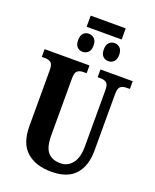

<svg xmlns="http://www.w3.org/2000/svg" viewBox="-182 -1119 993 1231"><g transform="rotate(20 314.0 -503.5)"><path d="M91 -218V-600Q91 -637 77 -649Q63 -661 36 -661H14V-714H320V-661H298Q271 -661 257 -648.5Q243 -636 243 -596V-210Q243 -129 272 -95Q301 -61 359 -61Q408 -61 439 -100.5Q470 -140 470 -215V-600Q470 -637 456.5 -649Q443 -661 416 -661H395V-714H615V-661H593Q565 -661 551 -648.5Q537 -636 537 -596V-213Q537 -108 484.5 -49Q432 10 322 10Q214 10 152.5 -45Q91 -100 91 -218ZM218 -1017H457V-941H218ZM196 -842Q196 -874 210.5 -889Q225 -904 247 -904Q270 -904 285.5 -889Q301 -874 301 -842Q301 -811 285.5 -796Q270 -781 247 -781Q225 -781 210.5 -796Q196 -811 196 -842ZM371 -842Q371 -874 386 -889Q401 -904 424 -904Q445 -904 460.5 -889Q476 -874 476 -842Q476 -811 460.5 -796Q445 -781 424 -781Q401 -781 386 -796Q371 -811 371 -842Z"/></g></svg>

Font: Noto Serif CondExtraBold
Style: Regular
Weight: 800
Width: 3
Designer: Monotype Design Team
Foundry: Monotype Imaging Inc.
Version: Version 1.001